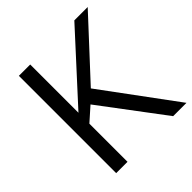

<svg xmlns="http://www.w3.org/2000/svg" viewBox="-191 -855 996 996"><g transform="rotate(-45 307.0 -357.0)"><path d="M613.8 0H516.1L255.9 -346.2L181.2 -279.8V0H98.1V-713.9H181.2V-359.9L504.9 -713.9H603L315.9 -403.8Z"/></g></svg>

Font: Open Sans ACDW
Style: acdw
Weight: 400
Foundry: Ascender Corporation
Version: Version 1.10